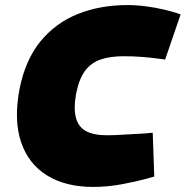

<svg xmlns="http://www.w3.org/2000/svg" viewBox="-20 -729 733 758"><path d="M348 9Q239 9 165.5 -36.5Q92 -82 63 -168.5Q34 -255 57 -377Q80 -493 140 -566Q200 -639 288 -674Q376 -709 483 -709Q519 -709 556.5 -704Q594 -699 626 -691.5Q658 -684 676 -678L693 -672L632 -494L609 -497Q572 -502 538 -504.5Q504 -507 468 -507Q416 -507 378.5 -494.5Q341 -482 317 -451Q293 -420 281 -362Q270 -302 279.5 -265Q289 -228 319.5 -211.5Q350 -195 402 -195Q432 -195 469 -197.5Q506 -200 549 -202L583 -205L589 -32L553 -22Q517 -12 460 -1.5Q403 9 348 9Z"/></svg>

Font: REM Black
Style: Italic
Weight: 900
Italic angle: -11°
Designer: Octavio Pardo
Foundry: Ashler Design
Version: Version 1.005;gftools[0.9.28]